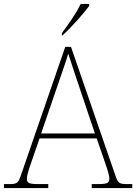

<svg xmlns="http://www.w3.org/2000/svg" viewBox="-24 -951 689 971"><path d="M289 -784V-771H291C332 -807 402 -886 427 -921V-931H384C363 -886 318 -822 289 -784ZM-4 0H220V-20H167C117 -20 112 -29 112 -48C112 -71 134 -129 140 -147L176 -251H465L501 -147C507 -129 529 -71 529 -48C529 -29 524 -20 474 -20H440V0H645V-20H623C577 -20 573 -24 558 -68L335 -714H306L83 -68C68 -24 64 -20 18 -20H-4ZM184 -276 266 -515C281 -560 313 -649 321 -680C335 -638 360 -559 379 -505L456 -276Z"/></svg>

Font: Noto Serif Malayalam Thin
Style: Regular
Weight: 100
Designer: Indian type Foundry, Jelle Bosma, Monotype Design Team
Foundry: Monotype Imaging Inc.
Version: Version 2.104